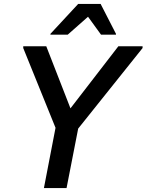

<svg xmlns="http://www.w3.org/2000/svg" viewBox="-20 -955 744 975"><path d="M262 -306 98 -711V-720H215L351 -371L311 -370L581 -720H704V-711L377 -302L318 0H203ZM236 -779V-783L377 -935H491L569 -783V-779H493L427 -870L324 -779Z"/></svg>

Font: Kufam Medium
Style: Italic
Weight: 500
Italic angle: -11°
Designer: Artur Schmal
Foundry: Original Type
Version: Version 1.301; ttfautohint (v1.8.3)